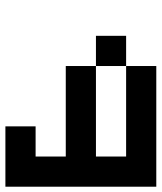

<svg xmlns="http://www.w3.org/2000/svg" viewBox="36 -632 596 707"><g transform="rotate(-90 333.5 -278.0)"><path d="M555.6 -111.1H444.4V-222.2H555.6ZM111.1 -444.4V-333.3H444.4V-222.2H111.1V-111.1H444.4V0H0V-555.6H222.2V-444.4Z"/></g></svg>

Font: Pixeloid Sans
Style: Regular
Weight: 400
Designer: GGBotNet
Foundry: GGBotNet
Version: 0.5